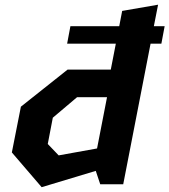

<svg xmlns="http://www.w3.org/2000/svg" viewBox="-20 -785 722 818"><path d="M266 -599H473.5L452 -488.5H268L69 -330.5L30.5 -135.5L157.5 12.5L388 -57L407 0H505L621.5 -599H667.5L681.5 -673.5H635.5L653.5 -765L500.5 -738.5L488 -673.5H280ZM183.5 -171.5 205 -283.5 308.5 -371H436L393.5 -152.5L230 -123Z"/></svg>

Font: Monaspace Krypton
Style: Bold Italic
Weight: 700
Italic angle: -11°
Designer: Riley Cran & the Lettermatic Team
Foundry: Lettermatic
Version: Version 1.101 (Monaspace Krypton)